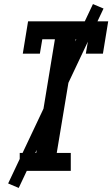

<svg xmlns="http://www.w3.org/2000/svg" viewBox="-20 -840 552 944"><path d="M77 0V-88H158L250 -647H188L176 -576H92L118 -735H512L486 -576H402L414 -647H352L259 -88H328V0ZM72 84 20 62 437 -820 489 -798Z"/></svg>

Font: Iosevka Curly Slab SmBdObl
Style: Regular
Weight: 600
Italic angle: -9°
Monospace: yes
Designer: Belleve Invis
Foundry: Belleve Invis
Version: Version 11.0.0; ttfautohint (v1.8.3)